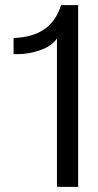

<svg xmlns="http://www.w3.org/2000/svg" viewBox="-20 -732 385 752"><path d="M286.1 0H203.1V-581.1Q183.1 -551.8 138.7 -535.9Q94.2 -520 49.8 -520H33.2V-583Q107.4 -585.9 153.3 -617.2Q199.2 -648.4 219.2 -711.9H286.1Z"/></svg>

Font: Creato Display
Style: Regular
Weight: 400
Version: Version 1.000